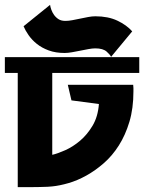

<svg xmlns="http://www.w3.org/2000/svg" viewBox="-22 -792 593 790"><path d="M193 -155Q215 -160 246.5 -174Q278 -188 307.5 -213Q337 -238 359 -275Q381 -312 385 -364L272 -379L257 -443H526Q527 -436 527 -429.5Q527 -423 527 -416Q527 -346 510.5 -291Q494 -236 467 -193.5Q440 -151 405 -120.5Q370 -90 333 -69.5Q296 -49 259.5 -38.5Q223 -28 193 -25Q188 -24 174 -23.5Q160 -23 141.5 -22.5Q123 -22 103.5 -22Q84 -22 70 -22H51V-492H-2V-557H436L435 -558L436 -557H551V-492H193ZM522 -663 435 -558Q432 -566 417 -579.5Q402 -593 370 -593Q358 -593 342 -590Q326 -587 308.5 -583.5Q291 -580 274 -577Q257 -574 244 -574Q207 -574 178.5 -584.5Q150 -595 129.5 -611.5Q109 -628 95.5 -647.5Q82 -667 75 -684L184 -772Q185 -764 189 -752.5Q193 -741 200.5 -730.5Q208 -720 219 -713Q230 -706 247 -706Q260 -706 276 -709Q292 -712 308.5 -715.5Q325 -719 341 -722Q357 -725 370 -725Q423 -725 461 -707Q499 -689 522 -663Z"/></svg>

Font: Shorif Bongobondhu ANSI V1
Style: Regular
Weight: 400
Designer: Shorif Uddin Shishir, Shorif art & Design, e-mail : shorifart@gmail.com, facebook : Shorif2001
Foundry: Lipighor Font Foundry
Version: Designed by Shorif Uddin Shishir | Developed by Niladri Shek